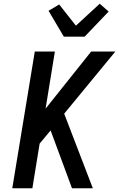

<svg xmlns="http://www.w3.org/2000/svg" viewBox="-20 -1012 640 1032"><path d="M479 0H367L252 -311L193 -240L154 0H46L167 -735H275L225 -428L470 -735H600L325 -401ZM323 -815 241 -954 298 -988 388 -874 516 -992 564 -950 435 -815Z"/></svg>

Font: Iosevka Aile Semibold
Style: Italic
Weight: 600
Italic angle: -9°
Designer: Belleve Invis
Foundry: Belleve Invis
Version: Version 31.1.0; ttfautohint (v1.8.4)